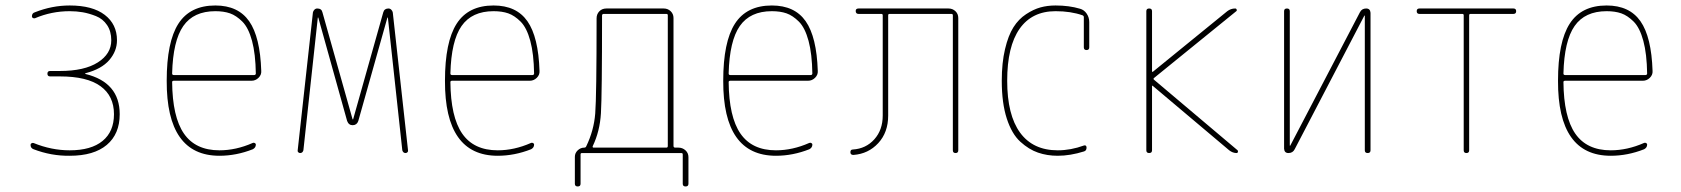

<svg xmlns="http://www.w3.org/2000/svg" viewBox="-20 -550 6040 690"><path d="M100.6 -13.7Q89.8 -17.6 89.8 -29.3Q89.8 -33.2 93.3 -35.2Q96.7 -37.1 100.6 -36.1Q165 -9.8 230.5 -9.8Q307.6 -9.8 348.6 -43.5Q389.6 -77.1 389.6 -139.6Q389.6 -205.1 341.3 -240.2Q293 -275.4 195.3 -275.4H160.2Q150.4 -275.4 150.4 -285.2Q150.4 -294.9 160.2 -294.9H195.3Q283.2 -294.9 331.5 -325.7Q379.9 -356.4 379.9 -405.3Q379.9 -437.5 364.7 -460Q349.6 -482.4 324.7 -492.2Q299.8 -502 277.3 -505.9Q254.9 -509.8 230.5 -509.8Q165 -509.8 105.5 -484.4Q101.6 -483.4 98.1 -485.4Q94.7 -487.3 94.7 -491.2Q94.7 -502.9 105.5 -505.9Q167 -530.3 230.5 -530.3Q312.5 -530.3 356.4 -496.6Q400.4 -462.9 400.4 -405.3Q400.4 -366.2 372.6 -334Q344.7 -301.8 288.1 -287.1Q286.1 -287.1 286.1 -285.2Q286.1 -284.2 287.1 -284.2Q410.2 -253.9 410.2 -139.6Q410.2 -68.4 363.8 -29.3Q317.4 9.8 230.5 9.8Q164.1 10.7 100.6 -13.7Z M753.9 -509.8Q675.8 -509.8 638.7 -456.5Q601.6 -403.3 598.6 -286.1Q598.6 -280.3 604.5 -280.3H893.6Q898.4 -280.3 899.4 -285.2Q898.4 -356.4 885.7 -403.3Q873 -450.2 851.1 -472.2Q829.1 -494.1 806.6 -502Q784.2 -509.8 753.9 -509.8ZM768.6 9.8Q578.1 9.8 579.1 -259.8Q579.1 -399.4 621.1 -464.8Q663.1 -530.3 753.9 -530.3Q835.9 -530.3 875.5 -473.6Q915 -417 918.9 -294.9Q919.9 -281.2 909.2 -270.5Q898.4 -259.8 883.8 -259.8H604.5Q599.6 -259.8 598.6 -255.9Q599.6 -129.9 641.1 -69.8Q682.6 -9.8 768.6 -9.8Q828.1 -9.8 887.7 -36.1Q891.6 -38.1 895.5 -36.1Q899.4 -34.2 899.4 -30.3Q899.4 -19.5 888.7 -13.7Q829.1 9.8 768.6 9.8Z M1058.6 0Q1054.7 0 1051.8 -2.9Q1048.8 -5.9 1049.8 -9.8L1104.5 -504.9Q1105.5 -510.7 1109.9 -515.1Q1114.3 -519.5 1120.1 -519.5Q1135.7 -519.5 1138.7 -505.9L1247.1 -121.1H1248H1249L1357.4 -505.9Q1361.3 -519.5 1376 -519.5Q1381.8 -519.5 1386.2 -515.1Q1390.6 -510.7 1391.6 -504.9L1446.3 -9.8Q1447.3 -5.9 1444.3 -2.9Q1441.4 0 1437.5 0Q1428.7 0 1425.8 -9.8L1374 -486.3L1373 -487.3L1372.1 -486.3L1267.6 -115.2Q1262.7 -100.6 1248 -100.1Q1233.4 -99.6 1227.5 -115.2L1124 -486.3L1123 -487.3L1122.1 -486.3L1070.3 -9.8Q1067.4 0 1058.6 0Z M1753.9 -509.8Q1675.8 -509.8 1638.7 -456.5Q1601.6 -403.3 1598.6 -286.1Q1598.6 -280.3 1604.5 -280.3H1893.6Q1898.4 -280.3 1899.4 -285.2Q1898.4 -356.4 1885.7 -403.3Q1873 -450.2 1851.1 -472.2Q1829.1 -494.1 1806.6 -502Q1784.2 -509.8 1753.9 -509.8ZM1768.6 9.8Q1578.1 9.8 1579.1 -259.8Q1579.1 -399.4 1621.1 -464.8Q1663.1 -530.3 1753.9 -530.3Q1835.9 -530.3 1875.5 -473.6Q1915 -417 1918.9 -294.9Q1919.9 -281.2 1909.2 -270.5Q1898.4 -259.8 1883.8 -259.8H1604.5Q1599.6 -259.8 1598.6 -255.9Q1599.6 -129.9 1641.1 -69.8Q1682.6 -9.8 1768.6 -9.8Q1828.1 -9.8 1887.7 -36.1Q1891.6 -38.1 1895.5 -36.1Q1899.4 -34.2 1899.4 -30.3Q1899.4 -19.5 1888.7 -13.7Q1829.1 9.8 1768.6 9.8Z M2110.4 -25.4Q2108.4 -20.5 2112.3 -19.5H2375Q2379.9 -19.5 2379.9 -25.4V-495.1Q2379.9 -500 2375 -500H2149.4Q2144.5 -500 2143.6 -495.1Q2143.6 -208 2139.6 -143.1Q2135.7 -78.1 2110.4 -25.4ZM2045.9 110.4V13.7Q2045.9 0 2056.2 -9.8Q2066.4 -19.5 2080.1 -19.5Q2085 -19.5 2086.9 -24.4Q2114.3 -81.1 2119.1 -142.1Q2124 -203.1 2124 -484.4Q2124 -499 2133.8 -509.3Q2143.6 -519.5 2159.2 -519.5H2365.2Q2379.9 -519.5 2390.1 -509.8Q2400.4 -500 2400.4 -485.4V-25.4Q2400.4 -20.5 2405.3 -19.5H2418Q2432.6 -19.5 2443.4 -9.8Q2454.1 0 2454.1 14.6V110.4Q2454.1 120.1 2443.8 120.1Q2433.6 120.1 2433.6 110.4V4.9Q2433.6 0 2428.7 0H2071.3Q2066.4 0 2066.4 4.9V110.4Q2066.4 120.1 2056.2 120.1Q2045.9 120.1 2045.9 110.4Z M2753.9 -509.8Q2675.8 -509.8 2638.7 -456.5Q2601.6 -403.3 2598.6 -286.1Q2598.6 -280.3 2604.5 -280.3H2893.6Q2898.4 -280.3 2899.4 -285.2Q2898.4 -356.4 2885.7 -403.3Q2873 -450.2 2851.1 -472.2Q2829.1 -494.1 2806.6 -502Q2784.2 -509.8 2753.9 -509.8ZM2768.6 9.8Q2578.1 9.8 2579.1 -259.8Q2579.1 -399.4 2621.1 -464.8Q2663.1 -530.3 2753.9 -530.3Q2835.9 -530.3 2875.5 -473.6Q2915 -417 2918.9 -294.9Q2919.9 -281.2 2909.2 -270.5Q2898.4 -259.8 2883.8 -259.8H2604.5Q2599.6 -259.8 2598.6 -255.9Q2599.6 -129.9 2641.1 -69.8Q2682.6 -9.8 2768.6 -9.8Q2828.1 -9.8 2887.7 -36.1Q2891.6 -38.1 2895.5 -36.1Q2899.4 -34.2 2899.4 -30.3Q2899.4 -19.5 2888.7 -13.7Q2829.1 9.8 2768.6 9.8Z M3046.9 6.8Q3036.1 6.8 3036.1 -2.9Q3036.1 -12.7 3044.9 -12.7Q3091.8 -15.6 3122.1 -49.3Q3152.3 -83 3152.3 -134.8V-495.1Q3152.3 -500 3147.5 -500H3065.4Q3055.7 -500 3055.2 -509.8Q3054.7 -519.5 3065.4 -519.5H3388.7Q3403.3 -519.5 3413.6 -509.8Q3423.8 -500 3423.8 -485.4V-9.8Q3423.8 0 3414.1 0Q3404.3 0 3404.3 -9.8V-495.1Q3404.3 -500 3399.4 -500H3176.8Q3171.9 -500 3171.9 -495.1V-134.8Q3171.9 -74.2 3136.2 -35.6Q3100.6 2.9 3046.9 6.8Z M3781.2 9.8Q3743.2 9.8 3710.4 -1.5Q3677.7 -12.7 3647 -40.5Q3616.2 -68.4 3598.1 -124Q3580.1 -179.7 3580.1 -259.8Q3580.1 -324.2 3591.8 -373.5Q3603.5 -422.9 3622.1 -452.1Q3640.6 -481.4 3667.5 -499Q3694.3 -516.6 3719.2 -523.4Q3744.1 -530.3 3773.4 -530.3Q3822.3 -530.3 3861.3 -518.6Q3876 -514.6 3885.3 -501Q3894.5 -487.3 3894.5 -470.7V-379.9Q3894.5 -370.1 3884.8 -370.1Q3875 -370.1 3875 -379.9V-488.3Q3875 -493.2 3870.1 -495.1Q3828.1 -509.8 3773.4 -509.8Q3688.5 -509.8 3644 -446.3Q3599.6 -382.8 3599.6 -259.8Q3599.6 -136.7 3646 -73.2Q3692.4 -9.8 3781.2 -9.8Q3828.1 -9.8 3876 -27.3Q3879.9 -28.3 3882.3 -26.4Q3884.8 -24.4 3884.8 -19.5Q3884.8 -8.8 3876 -5.9Q3826.2 9.8 3781.2 9.8Z M4099.6 -9.8V-509.8Q4099.6 -519.5 4109.9 -519.5Q4120.1 -519.5 4120.1 -509.8V-293Q4120.1 -292 4121.1 -292H4123L4390.6 -509.8Q4403.3 -519.5 4418.9 -519.5Q4422.9 -519.5 4424.3 -515.6Q4425.8 -511.7 4422.9 -509.8L4127 -269.5Q4124 -266.6 4127 -263.7L4427.7 -9.8Q4429.7 -7.8 4428.7 -3.9Q4427.7 0 4423.8 0Q4410.2 0 4397.5 -9.8L4123 -241.2Q4122.1 -242.2 4121.1 -242.2Q4120.1 -242.2 4120.1 -241.2V-9.8Q4120.1 0 4109.9 0Q4099.6 0 4099.6 -9.8Z M4610.4 0Q4595.7 0 4594.7 -15.6V-509.8Q4594.7 -519.5 4605 -519.5Q4615.2 -519.5 4615.2 -509.8V-27.3Q4615.2 -26.4 4616.2 -26.4Q4617.2 -26.4 4617.2 -27.3L4867.2 -505.9Q4874 -519.5 4889.6 -519.5Q4904.3 -519.5 4905.3 -503.9V-9.8Q4905.3 0 4895 0Q4884.8 0 4884.8 -9.8V-493.2Q4884.8 -494.1 4883.8 -494.1Q4882.8 -494.1 4882.8 -493.2L4632.8 -13.7Q4626 0 4610.4 0Z M5081.1 -500Q5071.3 -500 5071.3 -509.8Q5071.3 -519.5 5081.1 -519.5H5418.9Q5428.7 -519.5 5428.7 -509.8Q5428.7 -500 5418.9 -500H5264.6Q5259.8 -500 5259.8 -495.1V-9.8Q5259.8 0 5250 0Q5240.2 0 5240.2 -9.8V-495.1Q5240.2 -500 5235.4 -500Z M5753.9 -509.8Q5675.8 -509.8 5638.7 -456.5Q5601.6 -403.3 5598.6 -286.1Q5598.6 -280.3 5604.5 -280.3H5893.6Q5898.4 -280.3 5899.4 -285.2Q5898.4 -356.4 5885.7 -403.3Q5873 -450.2 5851.1 -472.2Q5829.1 -494.1 5806.6 -502Q5784.2 -509.8 5753.9 -509.8ZM5768.6 9.8Q5578.1 9.8 5579.1 -259.8Q5579.1 -399.4 5621.1 -464.8Q5663.1 -530.3 5753.9 -530.3Q5835.9 -530.3 5875.5 -473.6Q5915 -417 5918.9 -294.9Q5919.9 -281.2 5909.2 -270.5Q5898.4 -259.8 5883.8 -259.8H5604.5Q5599.6 -259.8 5598.6 -255.9Q5599.6 -129.9 5641.1 -69.8Q5682.6 -9.8 5768.6 -9.8Q5828.1 -9.8 5887.7 -36.1Q5891.6 -38.1 5895.5 -36.1Q5899.4 -34.2 5899.4 -30.3Q5899.4 -19.5 5888.7 -13.7Q5829.1 9.8 5768.6 9.8Z"/></svg>

Font: Rounded-X Mgen+ 1mn thin
Style: Regular
Weight: 100
Designer: [Source Han Sans]
Ryoko NISHIZUKA  (kana & ideographs); Paul D. Hunt (Latin, Greek & Cyrillic); Wenlong ZHANG  (bopomofo
Version: Version 1.059.20150602